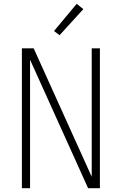

<svg xmlns="http://www.w3.org/2000/svg" viewBox="-20 -989 640 1009"><path d="M138 0H95V-735H157L462 -60V-735H505V0H443L138 -675ZM293 -804 264 -826 383 -969 418 -941Z"/></svg>

Font: Iosevka Aile Extralight
Style: Regular
Weight: 200
Designer: Belleve Invis
Foundry: Belleve Invis
Version: Version 31.1.0; ttfautohint (v1.8.4)